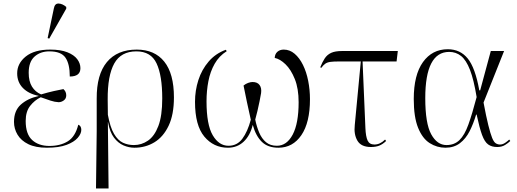

<svg xmlns="http://www.w3.org/2000/svg" viewBox="-20 -824 2921 1084"><path d="M245 10Q181 10 140 -10Q99 -30 79 -63.5Q59 -97 59 -136Q59 -199 97.5 -233.5Q136 -268 198 -282V-283Q142 -294 109.5 -327Q77 -360 77 -410Q77 -466 125.5 -505Q174 -544 264 -544Q322 -544 360 -529Q398 -514 416 -490Q434 -466 434 -439Q434 -392 374 -392Q374 -463 349.5 -498.5Q325 -534 259 -534Q208 -534 175 -504.5Q142 -475 142 -413Q142 -365 160.5 -335Q179 -305 212 -291Q253 -303 284.5 -310Q316 -317 338 -321Q354 -307 354 -286Q354 -267 340 -257Q326 -247 311 -247Q289 -248 265 -256Q241 -264 210 -275Q175 -258 150 -226Q125 -194 125 -141Q125 -67 161.5 -33.5Q198 0 259 0Q320 0 362.5 -26Q405 -52 422 -120Q439 -113 439 -91Q439 -69 418.5 -45.5Q398 -22 355.5 -6Q313 10 245 10ZM258 -606 249 -609 284 -776Q289 -805 311 -804Q333 -803 354 -785V-775Z M522 240 526 -83V-267Q525 -403 583.5 -473.5Q642 -544 752 -544Q853 -544 907.5 -476Q962 -408 962 -274Q962 -177 932 -114Q902 -51 851.5 -20.5Q801 10 739 10Q708 10 677.5 -3Q647 -16 623.5 -47Q600 -78 590 -134H589L593 240ZM736 -5Q779 -5 815.5 -30Q852 -55 874 -112.5Q896 -170 896 -268Q896 -398 864 -466Q832 -534 750 -534Q663 -534 625 -465.5Q587 -397 588 -262L589 -176Q602 -105 624 -68Q646 -31 674.5 -18Q703 -5 736 -5Z M1267 10Q1186 10 1133.5 -53Q1081 -116 1081 -249Q1081 -313 1100 -372Q1119 -431 1158 -476.5Q1197 -522 1255 -543L1260 -535Q1217 -508 1192 -464Q1167 -420 1156.5 -365.5Q1146 -311 1146 -252Q1146 -120 1181 -60.5Q1216 -1 1270 -1Q1319 -1 1348.5 -41Q1378 -81 1396 -148Q1384 -203 1374 -248.5Q1364 -294 1355 -341Q1367 -351 1381 -356Q1395 -361 1406 -361Q1433 -361 1445.5 -344Q1458 -327 1454 -298Q1451 -280 1445.5 -252.5Q1440 -225 1433.5 -197.5Q1427 -170 1421 -149Q1429 -109 1443.5 -75Q1458 -41 1482 -21Q1506 -1 1543 -1Q1599 -1 1632.5 -64Q1666 -127 1666 -247Q1666 -324 1644.5 -377.5Q1623 -431 1592 -461Q1561 -491 1531 -497Q1532 -519 1546 -531.5Q1560 -544 1582 -544Q1616 -544 1643.5 -520.5Q1671 -497 1690.5 -457.5Q1710 -418 1720 -367.5Q1730 -317 1730 -264Q1730 -132 1681.5 -61Q1633 10 1552 10Q1492 10 1458 -23.5Q1424 -57 1407 -119Q1392 -58 1355.5 -24Q1319 10 1267 10Z M2074 6Q2019 6 1998 -29.5Q1977 -65 1983 -118L2017 -477H1893Q1862 -477 1844.5 -474.5Q1827 -472 1816 -464Q1805 -456 1794 -441L1788 -444Q1800 -474 1813.5 -494.5Q1827 -515 1849.5 -525.5Q1872 -536 1912 -536H2226L2219 -477H2027L2043 -101Q2045 -53 2055.5 -30.5Q2066 -8 2094 -8Q2126 -8 2154 -36L2160 -28Q2140 -9 2120.5 -1.5Q2101 6 2074 6Z M2495 10Q2447 10 2406 -16Q2365 -42 2340.5 -102.5Q2316 -163 2316 -265Q2316 -401 2368 -473.5Q2420 -546 2508 -546Q2578 -546 2620.5 -494Q2663 -442 2686 -314H2691L2751 -536H2826L2710 -245Q2725 -165 2737 -117Q2749 -69 2758.5 -45.5Q2768 -22 2779 -15Q2790 -8 2803 -8Q2818 -8 2832.5 -18Q2847 -28 2855 -36L2861 -28Q2850 -17 2831.5 -5.5Q2813 6 2787 6Q2756 6 2736 -8.5Q2716 -23 2701.5 -62.5Q2687 -102 2671 -177H2668Q2653 -126 2631.5 -83.5Q2610 -41 2576.5 -15.5Q2543 10 2495 10ZM2501 -5Q2545 -5 2574 -33Q2603 -61 2624.5 -121Q2646 -181 2671 -276Q2655 -374 2633.5 -429.5Q2612 -485 2583 -508Q2554 -531 2516 -531Q2381 -531 2381 -270Q2381 -127 2414.5 -66Q2448 -5 2501 -5Z"/></svg>

Font: Noto Serif Display Light
Style: Regular
Weight: 300
Designer: Monotype Design Team
Foundry: Monotype Imaging Inc.
Version: Version 2.009